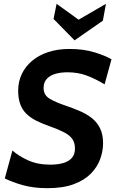

<svg xmlns="http://www.w3.org/2000/svg" viewBox="-20 -970 606 1004"><path d="M228 14Q156 14 100.5 -1.5Q45 -17 5 -37L45 -183Q76 -155 126 -132Q176 -109 243 -109Q282 -109 311 -117.5Q340 -126 356 -144.5Q372 -163 372 -194Q372 -224 357.5 -244Q343 -264 313.5 -279Q284 -294 239 -310Q199 -324 168.5 -339.5Q138 -355 117 -376Q96 -397 85.5 -426.5Q75 -456 75 -496Q75 -543 94 -583Q113 -623 148.5 -652.5Q184 -682 233 -698Q282 -714 343 -714Q418 -714 475.5 -696Q533 -678 563 -660L527 -529Q475 -560 430.5 -576Q386 -592 333 -592Q298 -592 270 -584Q242 -576 225 -558Q208 -540 208 -510Q208 -472 241 -453Q274 -434 325 -417Q360 -405 394.5 -390.5Q429 -376 457 -355Q485 -334 502 -301.5Q519 -269 519 -221Q519 -180 504 -138.5Q489 -97 455.5 -62.5Q422 -28 366 -7Q310 14 228 14ZM370 -759 260 -871 276 -950 391 -867 534 -950 518 -862Z"/></svg>

Font: Cabin VF Beta
Style: Italic
Weight: 400
Italic angle: -7°
Designer: Pablo Impallari
Foundry: Pablo Impallari. http://www.impallari.com Igino Marini. http://www.ikern.com
Version: Version 2.300